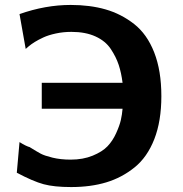

<svg xmlns="http://www.w3.org/2000/svg" viewBox="-20 -735 740 777"><path d="M48 -36 59 -160Q86 -143 102 -139H101Q130 -121 145 -113Q160 -105 192.5 -97Q225 -89 266 -89Q316 -89 355 -105Q394 -121 415 -143Q436 -165 450 -196Q464 -227 469 -249Q474 -271 476 -295H149V-400H476Q471 -440 460.5 -472Q450 -504 428.5 -536.5Q407 -569 366.5 -587.5Q326 -606 269 -606Q236 -606 206 -599.5Q176 -593 155.5 -583.5Q135 -574 120.5 -565Q106 -556 95.5 -547Q85 -538 84 -537L59 -678Q164 -715 266 -715Q344 -715 407 -697Q470 -679 522.5 -638Q575 -597 604 -523Q633 -449 633 -346Q633 -245 604.5 -172Q576 -99 524.5 -57.5Q473 -16 410 3Q347 22 268 22Q199 22 156.5 10.5Q114 -1 48 -36Z"/></svg>

Font: Coval
Style: Heavy
Weight: 900
Foundry: Context Ltd
Version: Version 001.000